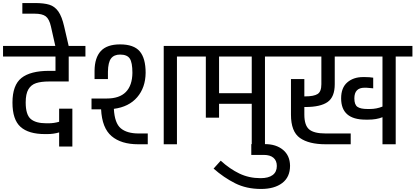

<svg xmlns="http://www.w3.org/2000/svg" viewBox="-30 -949 2733 1263"><path d="M139 -275Q139 -195 172 -166.5Q205 -138 275 -138H289Q325 -138 359 -148V-234H446V15H359V-78Q323 -67 280 -67H266Q158 -67 105 -114.5Q52 -162 52 -274Q52 -389 111 -436Q170 -483 294 -483H335V-577H-10V-647H532V-577H422V-413H294Q240 -413 207 -402Q174 -391 156.5 -361Q139 -331 139 -275Z M305 -775Q294 -824 271 -841.5Q248 -859 199 -859H117V-929H199Q259 -929 294.5 -918Q330 -907 353.5 -874Q377 -841 392 -775L424 -637H336Z M882 -71H942V0H879Q767 0 704 -53.5Q641 -107 635 -230H572V-301H672Q756 -301 798 -344Q840 -387 841 -470Q841 -538 823.5 -564Q806 -590 760 -590Q720 -590 700.5 -564.5Q681 -539 680 -477V-429H592V-484Q593 -570 633.5 -613.5Q674 -657 760 -657Q850 -657 889 -611.5Q928 -566 928 -470Q927 -373 872.5 -309.5Q818 -246 719 -233Q724 -139 764.5 -105Q805 -71 882 -71ZM1244 -577H1134V0H1047V-647H1244Z M1823 -647V-577H1713V0H1626V-266H1411V-175H1324V-577H1224V-647ZM1626 -336V-577H1411V-336Z M1375 160 1422 108Q1481 162 1544.5 192.5Q1608 223 1684 223Q1736 223 1763.5 202.5Q1791 182 1791 143Q1791 108 1769 89Q1747 70 1705 70H1623V-1H1713Q1786 -1 1831.5 36.5Q1877 74 1878 141Q1878 216 1826.5 255Q1775 294 1687 294Q1591 294 1516.5 256.5Q1442 219 1375 160Z M2683 -577H2573V0H2486V-178Q2446 -162 2393 -162H2375Q2214 -162 2214 -302Q2214 -372 2254.5 -407Q2295 -442 2358 -442H2370Q2401 -442 2425 -438V-368Q2391 -372 2380 -372H2368Q2301 -372 2301 -302Q2301 -260 2321.5 -246Q2342 -232 2387 -232H2403Q2447 -232 2486 -248V-577H2172V-395Q2172 -311 2125 -278Q2078 -245 1978 -245H1972V-195Q1972 -125 2003.5 -98Q2035 -71 2112 -71H2277V0H2112Q2002 0 1943 -41.5Q1884 -83 1884 -195V-429H1972V-315H1978Q2034 -315 2059 -330.5Q2084 -346 2084 -395V-577H1803V-647H2683Z"/></svg>

Font: Biryani
Style: Regular
Weight: 400
Designer: Dan Reynolds and Mathieu Reguer
Foundry: Dan Reynolds and Mathieu Reguer
Version: Version 1.004; ttfautohint (v1.1) -l 5 -r 5 -G 72 -x 0 -D la